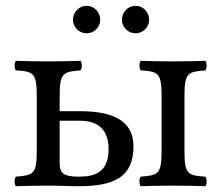

<svg xmlns="http://www.w3.org/2000/svg" viewBox="-20 -641 764 663"><path d="M186 -306C186 -390 197 -393 258 -398C264 -404 264 -425 258 -431C224 -430 190 -429 146 -429C103 -429 68 -430 35 -431C29 -425 29 -404 35 -398C96 -394 107 -390 107 -307V-122C107 -39 96 -36 35 -31C29 -25 29 -4 35 2C68 1 103 0 147 0C188 0 210 2 251 2C374 2 441 -29 441 -136C441 -230 359 -257 258 -257H186ZM617 -307C617 -390 628 -393 689 -398C695 -404 695 -425 689 -431C655 -430 621 -429 577 -429C534 -429 499 -430 466 -431C460 -425 460 -404 466 -398C527 -394 538 -390 538 -307V-122C538 -39 527 -36 466 -31C460 -25 460 -4 466 2C499 1 534 0 578 0C621 0 657 1 689 2C695 -4 695 -25 689 -31C628 -35 617 -39 617 -122ZM355 -126C355 -44 305 -31 252 -31C203 -31 186 -41 186 -76V-224H257C332 -224 355 -179 355 -126ZM232 -573C232 -547 253 -526 279 -526C305 -526 326 -547 326 -573C326 -599 305 -621 279 -621C253 -621 232 -599 232 -573ZM401 -573C401 -547 422 -526 448 -526C474 -526 495 -547 495 -573C495 -599 474 -621 448 -621C422 -621 401 -599 401 -573Z"/></svg>

Font: Libertinus Serif
Style: Regular
Weight: 400
Designer: Philipp H. Poll, Khaled Hosny
Foundry: Caleb Maclennan
Version: Version 7.050;RELEASE